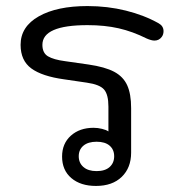

<svg xmlns="http://www.w3.org/2000/svg" viewBox="-20 -604 608 634"><path d="M185 -87Q185 -130 214 -156Q243 -182 289 -182Q303 -182 317 -178.5Q331 -175 338 -170V-252Q338 -292 323.5 -308.5Q309 -325 267 -331L192 -342Q119 -352 83.5 -378Q48 -404 48 -456Q48 -516 108 -550Q168 -584 269 -584Q335 -584 395.5 -569Q456 -554 504 -527Q520 -518 520 -501Q520 -490 514 -482Q505 -470 490 -470Q480 -470 464 -477Q418 -500 372 -510.5Q326 -521 269 -521Q120 -521 120 -456Q120 -429 138.5 -418Q157 -407 195 -402L272 -391Q327 -383 357 -367Q387 -351 400 -322.5Q413 -294 413 -247V-100Q413 -50 382 -20Q351 10 297 10Q246 10 215.5 -16Q185 -42 185 -87ZM357 -88Q357 -110 342 -123Q327 -136 299 -136Q271 -136 255.5 -123Q240 -110 240 -88Q240 -66 255.5 -52.5Q271 -39 299 -39Q327 -39 342 -52.5Q357 -66 357 -88Z"/></svg>

Font: Kodchasan
Style: Regular
Weight: 400
Version: Version 1.000; ttfautohint (v1.6)